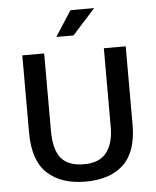

<svg xmlns="http://www.w3.org/2000/svg" viewBox="-57 -877 761 936"><g transform="rotate(-5 323.5 -409.5)"><path d="M70 -630H177V-253Q177 -159 212 -117Q247 -75 324 -75Q400 -75 434.5 -120.5Q469 -166 469 -241V-630H576V-246Q576 -115 510.5 -52.5Q445 10 324 10Q205 10 137.5 -52.5Q70 -115 70 -251ZM327 -705H243L323 -829H439Z"/></g></svg>

Font: Ek Mukta Medium
Style: Regular
Weight: 500
Designer: Girish Dalvi and Yashodeep Gholap
Foundry: Ek Type
Version: Version 2.538;PS 1.002;hotconv 16.6.51;makeotf.lib2.5.65220;